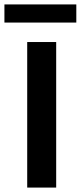

<svg xmlns="http://www.w3.org/2000/svg" viewBox="-23 -848 374 868"><path d="M100 0V-658H231V0ZM-3 -746V-828H322V-746Z"/></svg>

Font: Ysabeau
Style: Bold
Weight: 700
Designer: Christian Thalmann (Catharsis Fonts)
Version: Version 2.000;gftools[0.9.27.dev2+g8671c4b]